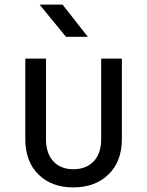

<svg xmlns="http://www.w3.org/2000/svg" viewBox="-20 -805 640 835"><path d="M299 10Q204 10 147 -46.5Q90 -103 90 -200V-550H180V-200Q180 -138 212 -103.5Q244 -69 299 -69Q355 -69 387.5 -103.5Q420 -138 420 -200V-550H510V-200Q510 -103 452 -46.5Q394 10 299 10ZM267 -645 152 -785H252L362 -645Z"/></svg>

Font: NKDuy Mono
Style: Regular
Weight: 400
Monospace: yes
Designer: NKDuy
Foundry: NKDuy
Version: Version 2.251; ttfautohint (v1.8.4.7-5d5b)